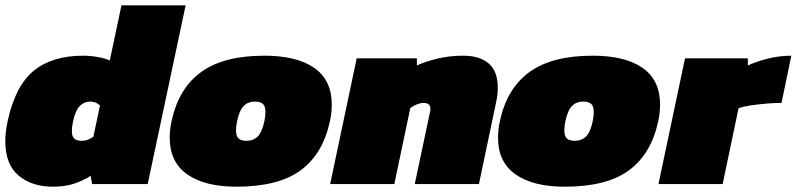

<svg xmlns="http://www.w3.org/2000/svg" viewBox="-20 -694 3004 724"><path d="M180 10Q100 10 50 -32Q0 -74 0 -162Q0 -196 9 -238Q38 -371 107.5 -427.5Q177 -484 294 -484Q320 -484 348.5 -479Q377 -474 394 -466L438 -674H680L537 0H327L322 -31Q292 -12 258 -1Q224 10 180 10ZM287 -163Q301 -163 311 -167Q321 -171 332 -178L357 -296Q343 -311 319 -311Q297 -311 280.5 -294Q264 -277 255 -234Q251 -217 251 -200Q251 -178 261 -170.5Q271 -163 287 -163Z M872 10Q752 10 686 -36.5Q620 -83 620 -174Q620 -188 621.5 -204Q623 -220 627 -237Q653 -360 738 -422Q823 -484 977 -484Q1099 -484 1165 -438Q1231 -392 1231 -300Q1231 -286 1229.5 -270Q1228 -254 1224 -237Q1198 -114 1114 -52Q1030 10 872 10ZM909 -163Q935 -163 951.5 -179Q968 -195 977 -237Q979 -248 980 -256Q981 -264 981 -271Q981 -294 971 -302.5Q961 -311 941 -311Q916 -311 899.5 -295Q883 -279 874 -237Q870 -218 870 -202Q870 -180 880 -171.5Q890 -163 909 -163Z M1225 0 1325 -474H1552V-447Q1581 -461 1627.5 -472.5Q1674 -484 1726 -484Q1789 -484 1823 -454.5Q1857 -425 1857 -364Q1857 -351 1855.5 -336.5Q1854 -322 1850 -305L1786 0H1544L1602 -274Q1603 -278 1603 -284Q1603 -306 1576 -306Q1566 -306 1551 -300Q1536 -294 1527 -286L1467 0Z M2110 10Q1990 10 1924 -36.5Q1858 -83 1858 -174Q1858 -188 1859.5 -204Q1861 -220 1865 -237Q1891 -360 1976 -422Q2061 -484 2215 -484Q2337 -484 2403 -438Q2469 -392 2469 -300Q2469 -286 2467.5 -270Q2466 -254 2462 -237Q2436 -114 2352 -52Q2268 10 2110 10ZM2147 -163Q2173 -163 2189.5 -179Q2206 -195 2215 -237Q2217 -248 2218 -256Q2219 -264 2219 -271Q2219 -294 2209 -302.5Q2199 -311 2179 -311Q2154 -311 2137.5 -295Q2121 -279 2112 -237Q2108 -218 2108 -202Q2108 -180 2118 -171.5Q2128 -163 2147 -163Z M2463 0 2563 -474H2800V-447Q2829 -461 2873.5 -472.5Q2918 -484 2964 -484L2927 -306Q2902 -306 2872 -303.5Q2842 -301 2813.5 -297Q2785 -293 2765 -286L2705 0Z"/></svg>

Font: Kanit Black
Style: Italic
Weight: 900
Italic angle: -12°
Designer: Katatrad Team
Foundry: CadsonDemak
Version: Version 2.000; ttfautohint (v1.8.3)